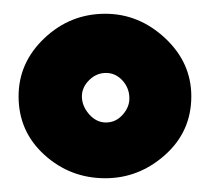

<svg xmlns="http://www.w3.org/2000/svg" viewBox="-20 -743 306 279"><path d="M258 -603Q258 -552 220 -518Q182 -484 133 -484Q82 -484 44.5 -518Q7 -552 7 -603Q7 -652 44.5 -687.5Q82 -723 133 -723Q182 -723 220 -687.5Q258 -652 258 -603ZM134 -637Q120 -637 109.5 -626.5Q99 -616 99 -603Q99 -589 109.5 -577Q120 -565 134 -565Q148 -565 158 -576Q168 -587 168 -600Q168 -615 158 -626Q148 -637 134 -637Z"/></svg>

Font: Palanquin Dark Medium
Style: Regular
Weight: 500
Designer: Pria Ravichandran
Version: Version 1.001